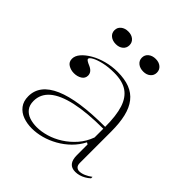

<svg xmlns="http://www.w3.org/2000/svg" viewBox="-191 -850 1010 1010"><g transform="rotate(45 314.5 -345.0)"><path d="M305 -515Q358 -515 395.5 -500.5Q433 -486 457 -455.5Q481 -425 492 -378.5Q503 -332 503 -269V-36Q503 -18 511.5 -10Q520 -2 532 -2Q548 -2 566.5 -10Q585 -18 602 -31V-20Q590 -9 576 -1Q562 7 547.5 11Q533 15 519 15Q491 15 477 -2Q463 -19 463 -54Q463 -84 463 -97.5Q463 -111 463 -118Q463 -125 463 -133L453 -139Q434 -102 405 -73.5Q376 -45 340.5 -25Q305 -5 268 5Q231 15 196 15Q160 15 130 4Q100 -7 81.5 -31Q63 -55 63 -92Q63 -177 163 -220.5Q263 -264 463 -264Q463 -347 446.5 -398.5Q430 -450 393.5 -474.5Q357 -499 295 -499Q252 -499 218 -491Q184 -483 165 -472.5Q146 -462 146 -453Q146 -449 153 -444Q160 -439 179 -431Q209 -417 209 -391Q209 -370 190.5 -358.5Q172 -347 147 -347Q124 -347 105 -358.5Q86 -370 86 -394Q86 -416 104 -437Q122 -458 153 -476Q184 -494 223.5 -504.5Q263 -515 305 -515ZM463 -250Q342 -250 261 -232Q180 -214 140 -179.5Q100 -145 100 -94Q100 -63 115 -44Q130 -25 154.5 -16.5Q179 -8 209 -8Q243 -8 280.5 -19Q318 -30 353.5 -52.5Q389 -75 418 -108Q447 -141 463 -185ZM399 -705Q423 -705 438.5 -692Q454 -679 454 -658Q454 -637 438.5 -624Q423 -611 399 -611Q374 -611 358 -624Q342 -637 342 -658Q342 -679 358 -692Q374 -705 399 -705ZM195 -705Q219 -705 234.5 -692Q250 -679 250 -658Q250 -637 234.5 -624Q219 -611 195 -611Q170 -611 154 -624Q138 -637 138 -658Q138 -679 154 -692Q170 -705 195 -705Z"/></g></svg>

Font: Kalnia ExtraLight
Style: Regular
Weight: 250
Designer: Frida Medrano
Foundry: Frida Medrano
Version: Version 1.105